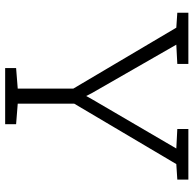

<svg xmlns="http://www.w3.org/2000/svg" viewBox="-23 -728 751 745"><g transform="rotate(90 352.5 -355.5)"><path d="M382.3 -268.1V-48.8L461.9 -42.5V0H244.1V-42.5L323.7 -48.8V-264.6L87.4 -664.1L29.3 -668V-710.9H228V-668L153.3 -664.1L341.3 -336.4L352.5 -314.5L353 -315.4L364.7 -336.4L556.2 -664.1L480.5 -668V-710.9H676.8V-668L616.7 -664.1Z"/></g></svg>

Font: Suwannaphum Light
Style: Regular
Weight: 300
Designer: Danh Hong
Version: Version 8.002; ttfautohint (v1.8.3)